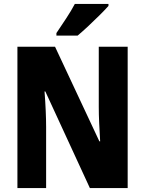

<svg xmlns="http://www.w3.org/2000/svg" viewBox="-20 -950 733 970"><path d="M625 0H434L209 -488H205Q209 -436 211 -390Q213 -344 213 -309V0H68V-714H258L482 -236H486Q483 -285 481 -329Q479 -373 479 -409V-714H625ZM528 -920Q512 -902 484.5 -874.5Q457 -847 427 -819Q397 -791 372 -770H265V-783Q290 -820 315 -858Q340 -896 358 -930H528Z"/></svg>

Font: Noto Sans Arabic Cond ExtBd
Style: Regular
Weight: 800
Width: 3
Designer: Monotype Design Team, Nadine Chahine, Nizar Qandah and Khaled Hosny
Foundry: Monotype Imaging Inc.
Version: Version 2.012; ttfautohint (v1.8.4.7-5d5b)